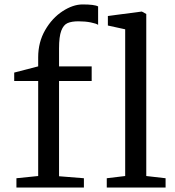

<svg xmlns="http://www.w3.org/2000/svg" viewBox="-20 -845 790 865"><path d="M152 -52V-480H44V-518L152 -546V-587Q152 -655 183.5 -709.5Q215 -764 262 -794.5Q309 -825 352 -825Q406 -825 422 -816V-733Q414 -739 389 -744Q364 -749 333 -749Q303 -749 284.5 -741Q266 -733 256 -706.5Q246 -680 246 -627V-546H393V-480H246V-51L358 -42V0H54V-42ZM544 -52V-713L466 -730V-773L619 -793L639 -782V-52L726 -42V0H461V-42Z"/></svg>

Font: Martel DemiBold
Style: Regular
Weight: 600
Designer: Dan Reynolds
Foundry: Dan Reynolds
Version: Version 1.001; ttfautohint (v1.1) -l 5 -r 5 -G 72 -x 0 -D la